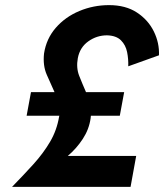

<svg xmlns="http://www.w3.org/2000/svg" viewBox="-20 -730 641 750"><path d="M101 -370H193Q178 -403 162.5 -438.5Q147 -474 152 -521Q161 -579 198 -621.5Q235 -664 290 -687Q345 -710 406 -710Q471 -710 515 -681Q559 -652 581 -607Q603 -562 601 -514L481 -471Q482 -499 476.5 -526.5Q471 -554 452.5 -572.5Q434 -591 398 -592Q358 -592 325 -568.5Q292 -545 284 -503Q277 -465 289.5 -433.5Q302 -402 316 -370H465L448 -278H335Q335 -273 334 -268Q328 -225 303.5 -187.5Q279 -150 245 -121H512L490 0H27Q72 -46 110.5 -88.5Q149 -131 175.5 -176Q202 -221 211 -275L212 -278H84Z"/></svg>

Font: Von Semi
Style: Italic
Weight: 600
Version: Version 4.000; ttfautohint (v1.8.4.7-5d5b)